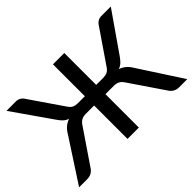

<svg xmlns="http://www.w3.org/2000/svg" viewBox="-128 -1015 1311 1311"><g transform="rotate(-45 527.0 -360.0)"><path d="M115 -720H23L220 -437.5C229.7 -422.8 239.6 -410.8 249.7 -401.2C259.9 -391.8 272.2 -384.3 286.5 -379C269.5 -373.3 254.4 -364.8 241.2 -353.5C228.1 -342.2 216 -327 205 -308L4.5 0H82.5C99.5 0 114.1 -3.8 126.2 -11.2C138.4 -18.8 148.2 -28.8 155.5 -41.5L319.5 -282.5C328.5 -296.8 338.7 -307.1 350 -313.2C361.3 -319.4 375.5 -322.5 392.5 -322.5H472V0H581.5V-322.5H661.5C678.5 -322.5 692.7 -319.4 704 -313.2C715.3 -307.1 725.5 -296.8 734.5 -282.5L898.5 -41.5C905.8 -28.8 915.6 -18.8 927.7 -11.2C939.9 -3.8 954.5 0 971.5 0H1049L849 -308C838 -327 825.8 -342.2 812.5 -353.5C799.2 -364.8 784 -373.3 767 -379C781.7 -384.3 794.1 -391.8 804.2 -401.5C814.4 -411.2 824.3 -423.2 834 -437.5L1030.5 -720H939C927 -720 915.9 -717 905.7 -711C895.6 -705 887.3 -696.7 881 -686L718.5 -448.5C708.8 -433.8 698.5 -424.1 687.5 -419.2C676.5 -414.4 663.8 -412 649.5 -412H581.5V-720H472V-412H404.5C390.2 -412 377.5 -414.4 366.5 -419.2C355.5 -424.1 345.2 -433.8 335.5 -448.5L172.5 -686C166.5 -696.7 158.3 -705 148 -711C137.7 -717 126.7 -720 115 -720Z"/></g></svg>

Font: Lato Semibold
Style: Regular
Weight: 600
Designer: Lukasz Dziedzic
Foundry: tyPoland Lukasz Dziedzic
Version: Version 2.006; 2014-01-15